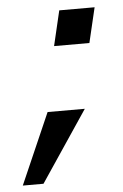

<svg xmlns="http://www.w3.org/2000/svg" viewBox="-46 -501 414 645"><g transform="rotate(-5 161.0 -178.0)"><path d="M150.4 -347.7 178.2 -465.8H297.4L269.5 -347.7ZM4.9 109.9 109.4 -128.9H234.9L74.7 109.9Z"/></g></svg>

Font: HK Grotesk SemiBold Italic
Style: Regular
Weight: 600
Italic angle: -13°
Designer: Alfredo Marco Pradil and Stefan Peev
Foundry: Hanken Design Co.
Version: Version 1.000;PS 001.000;hotconv 1.0.88;makeotf.lib2.5.64775